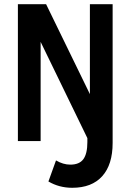

<svg xmlns="http://www.w3.org/2000/svg" viewBox="-20 -670 620 912"><path d="M323 222Q261 222 210 192L246 92Q280 112 314 112Q357 112 376 86Q395 60 395 5V-14L173 -471V0H65V-650H199L407 -223V-650H515V9Q515 112 465.5 167Q416 222 323 222Z"/></svg>

Font: Sometype Mono
Style: Bold
Weight: 700
Monospace: yes
Designer: Ryoichi Tsunekawa
Foundry: Dharma Type
Version: Version 1.000; ttfautohint (v1.8.3)